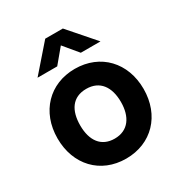

<svg xmlns="http://www.w3.org/2000/svg" viewBox="-184 -911 995 1057"><g transform="rotate(-30 313.5 -382.5)"><path d="M313 15C475 15 587 -102 587 -270C587 -437 476 -555 313 -555C153 -555 40 -439 40 -270C40 -103 150 15 313 15ZM112 -615H237L312 -705L387 -615H512L368 -780H256ZM184 -270C184 -364 224 -428 313 -428C399 -428 443 -366 443 -270C443 -177 400 -112 313 -112C228 -112 184 -173 184 -270Z"/></g></svg>

Font: Eudonet ExtraBold
Style: Regular
Weight: 800
Designer: Mikhail Sharanda
Foundry: Mikhail Sharanda
Version: Version 4.503;Glyphs 3.1.2 (3151)